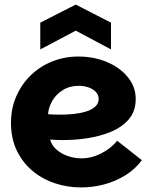

<svg xmlns="http://www.w3.org/2000/svg" viewBox="-20 -812 658 839"><path d="M334 7Q273 7 217.5 -12Q162 -31 119.5 -67.5Q77 -104 52.5 -156Q28 -208 28 -275Q28 -339 51.5 -392Q75 -445 115.5 -484Q156 -523 209.5 -544Q263 -565 323 -565Q372 -565 416.5 -552Q461 -539 496.5 -514Q532 -489 552.5 -455Q573 -421 573 -379Q573 -326 543 -291Q513 -256 464.5 -236Q416 -216 358.5 -207.5Q301 -199 245 -200Q238 -200 228.5 -200.5Q219 -201 211 -201.5Q203 -202 199 -202Q205 -179 224.5 -160.5Q244 -142 274 -131Q304 -120 336 -120Q368 -120 397.5 -131Q427 -142 451 -159Q475 -176 492 -197L600 -112Q570 -72 527 -45.5Q484 -19 434.5 -6Q385 7 334 7ZM246 -311Q273 -311 302 -314Q331 -317 355.5 -324.5Q380 -332 395.5 -345.5Q411 -359 411 -380Q411 -397 399 -410Q387 -423 367 -430Q347 -437 324 -437Q284 -437 254 -418Q224 -399 208 -370.5Q192 -342 190 -313Q199 -312 214.5 -311.5Q230 -311 246 -311ZM465 -596 311 -678 156 -596V-713L311 -792L465 -713Z"/></svg>

Font: Parkinsans
Style: Bold
Weight: 700
Designer: Red Stone, Indian Type Foundry
Foundry: Indian Type Foundry
Version: Version 1.000